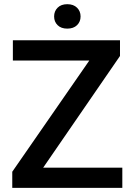

<svg xmlns="http://www.w3.org/2000/svg" viewBox="-20 -905 643 925"><path d="M569.3 -97.2V0H39.1V-77.6L410.2 -613.3H42V-710.9H558.1V-635.3L188 -97.2ZM240.7 -825.7Q240.7 -851.1 257.6 -867.9Q274.4 -884.8 304.2 -884.8Q334 -884.8 351.1 -867.9Q368.2 -851.1 368.2 -825.7Q368.2 -800.3 351.1 -783.7Q334 -767.1 304.2 -767.1Q274.4 -767.1 257.6 -783.7Q240.7 -800.3 240.7 -825.7Z"/></svg>

Font: Vazirmatn RD UI FD Medium
Style: Regular
Weight: 500
Designer: Saber Rastikerdar
Foundry: Saber Rastikerdar
Version: Version 33.003